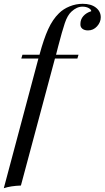

<svg xmlns="http://www.w3.org/2000/svg" viewBox="-45 -802 550 1010"><path d="M485 -711Q485 -685 465.5 -663.5Q446 -642 418 -642Q399 -642 388 -651Q377 -660 378 -676Q378 -700 393.5 -717.5Q409 -735 435 -743Q435 -752 421.5 -759.5Q408 -767 389 -767Q359 -767 331 -741Q310 -722 296 -680.5Q282 -639 261 -558L250 -515V-514H368L362 -494H244L65 174Q11 176 -25 188L157 -494H67L73 -514H163V-515Q185 -597 208.5 -648.5Q232 -700 265 -732Q288 -755 321.5 -768.5Q355 -782 390 -782Q434 -782 459.5 -762Q485 -742 485 -711Z"/></svg>

Font: Playfair Display
Style: Italic
Weight: 400
Italic angle: -14°
Designer: Claus Eggers Sørensen
Foundry: Claus Eggers Sørensen
Version: Version 1.200; ttfautohint (v1.6)